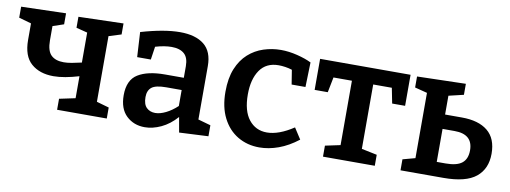

<svg xmlns="http://www.w3.org/2000/svg" viewBox="-51 -799 2830 1066"><g transform="rotate(10 1364.5 -266.0)"><path d="M576 -62V0H296V-62L386 -81V-205Q346 -193 310 -186.5Q274 -180 243 -180Q165 -180 117.5 -221.5Q70 -263 70 -354V-447L0 -467V-529L252 -536V-474L190 -453V-373Q190 -314 214.5 -290Q239 -266 286 -266Q306 -266 331 -270.5Q356 -275 386 -282V-451L323 -467V-529L576 -536V-474L506 -452V-82Z M985 7 970 -78Q930 -33 883 -11Q836 11 791 11Q729 11 687.5 -28.5Q646 -68 646 -144Q646 -230 700.5 -263.5Q755 -297 852 -297H958V-362Q958 -411 933 -432.5Q908 -454 862 -454Q822 -454 771 -439L760 -365H683L675 -505Q805 -543 894 -543Q982 -543 1030 -504.5Q1078 -466 1078 -384V-83L1149 -63V-1ZM767 -155Q767 -114 786 -95.5Q805 -77 835 -77Q862 -77 894.5 -93Q927 -109 958 -138V-228H871Q812 -228 789.5 -210Q767 -192 767 -155Z M1437 11Q1369 11 1315 -21Q1261 -53 1230 -114Q1199 -175 1199 -261Q1199 -338 1221 -391.5Q1243 -445 1280.5 -478.5Q1318 -512 1365.5 -527.5Q1413 -543 1463 -543Q1508 -543 1556 -531Q1604 -519 1636 -503L1632 -364H1554L1541 -445Q1523 -451 1502.5 -454Q1482 -457 1465 -457Q1395 -457 1359.5 -405.5Q1324 -354 1324 -268Q1324 -175 1362.5 -126.5Q1401 -78 1464 -78Q1531 -78 1614 -133L1654 -71Q1600 -29 1545 -9Q1490 11 1437 11Z M1795 0V-62L1880 -80V-443H1776L1759 -357H1685V-532H2195V-357H2122L2105 -443H2000V-80L2087 -62V0Z M2232 0V-62L2302 -81V-449L2232 -467V-529L2506 -536V-474L2422 -454V-348H2517Q2611 -348 2662.5 -306Q2714 -264 2714 -178Q2714 -93 2657 -46.5Q2600 0 2474 0ZM2490 -267H2422V-81H2472Q2536 -81 2564.5 -104.5Q2593 -128 2593 -176Q2593 -267 2490 -267Z"/></g></svg>

Font: Bitter SemiBold
Style: Regular
Weight: 600
Designer: Sol Matas, and Bitter project Authors
Foundry: Sol Matas
Version: Version 2.001